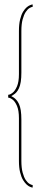

<svg xmlns="http://www.w3.org/2000/svg" viewBox="-20 -714 205 867"><path d="M127.5 133V121.5Q122.5 121.5 113.5 116.2Q104.5 111 96.2 98.8Q88 86.5 82.2 65Q76.5 43.5 76.5 12V-173Q76.5 -198 73.8 -215.5Q71 -233 65.8 -244.2Q60.5 -255.5 54.2 -262.5Q48 -269.5 42 -273.5Q36 -277.5 31 -280Q36 -283.5 42 -287Q48 -290.5 54.2 -297.5Q60.5 -304.5 65.8 -316Q71 -327.5 73.8 -344.8Q76.5 -362 76.5 -386.5V-573.5Q76.5 -605.5 82.2 -626.5Q88 -647.5 96.2 -660Q104.5 -672.5 113.5 -677.8Q122.5 -683 127.5 -683V-694Q124.5 -694 117 -691.2Q109.5 -688.5 101 -681.5Q92.5 -674.5 84.2 -661Q76 -647.5 70.8 -626.2Q65.5 -605 65.5 -574V-379Q65.5 -344.5 56.8 -324Q48 -303.5 36.5 -294.8Q25 -286 17 -286V-273Q25 -273 36.5 -264.5Q48 -256 56.8 -235.5Q65.5 -215 65.5 -180.5V13Q65.5 43 70.8 64.2Q76 85.5 84.2 99Q92.5 112.5 101 120Q109.5 127.5 117 130.2Q124.5 133 127.5 133Z"/></svg>

Font: Anybody Thin Condensed
Style: Regular
Weight: 100
Width: 3
Version: Version 1.113;gftools[0.9.25]